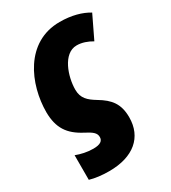

<svg xmlns="http://www.w3.org/2000/svg" viewBox="-189 -659 859 967"><g transform="rotate(-30 240.5 -175.0)"><path d="M157 213C298 213 379 143 379 28C379 -50 347 -90 283 -128C240 -154 213 -178 213 -228C213 -303 251 -418 330 -418C361 -418 391 -407 418 -391L481 -522C440 -547 384 -563 315 -563C115 -563 30 -364 30 -202C31 -112 64 -59 146 -17C184 3 201 16 201 40C201 62 185 75 144 75C108 75 74 67 45 56V199C75 208 114 213 157 213Z"/></g></svg>

Font: Noto Sans UI SemiCondensed Black
Style: Italic
Weight: 900
Width: 4
Italic angle: -372°
Designer: Monotype Design Team
Foundry: Monotype Imaging Inc.
Version: Version 1.901